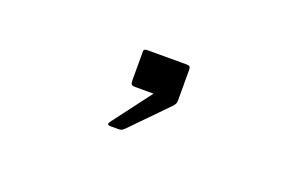

<svg xmlns="http://www.w3.org/2000/svg" viewBox="-40 -800 680 436"><g transform="rotate(20 300.0 -582.5)"><path d="M233 -490.5Q233 -492.5 237 -498L306.5 -590H262Q255.5 -590 253.2 -592.5Q251 -595 251 -602V-673Q251 -678 260 -678H355Q360 -678 362 -676Q364 -674 364 -667V-599V-594Q364 -590 363 -587.5Q362 -585 359 -581L274 -494Q269.5 -489.5 266.5 -488.2Q263.5 -487 257 -487H241Q233 -487 233 -490.5Z"/></g></svg>

Font: JuliaMono Light
Style: Italic
Weight: 300
Italic angle: -9°
Monospace: yes
Designer: cormullion
Foundry: corm
Version: Version 0.054; ttfautohint (v1.8.4)